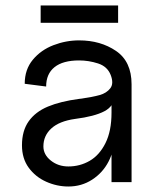

<svg xmlns="http://www.w3.org/2000/svg" viewBox="-20 -663 569 699"><path d="M60 -134Q60 -187 84.5 -221.5Q109 -256 154.5 -275Q200 -294 268 -303L277 -304Q318 -310 343 -317Q368 -324 381.5 -341.5Q395 -359 383 -390Q371 -421 337 -432Q303 -443 268 -443Q209 -443 178.5 -418.5Q148 -394 148 -348L70 -358Q70 -410 99.5 -445.5Q129 -481 174.5 -498.5Q220 -516 268 -516Q346 -516 402.5 -477.5Q459 -439 459 -356V0H386V-130L396 -160Q396 -115 375 -74.5Q354 -34 315.5 -9Q277 16 229 16Q187 16 148 -1.5Q109 -19 84.5 -52.5Q60 -86 60 -134ZM386 -253V-303L396 -313Q396 -277 360 -258Q324 -239 253 -230Q196 -222 167 -195.5Q138 -169 138 -130Q138 -100 165 -78.5Q192 -57 229 -57Q271 -57 306.5 -77.5Q342 -98 364 -142Q386 -186 386 -253ZM128 -643H410V-580H128Z"/></svg>

Font: Uncut Sans VF
Style: Regular
Weight: 400
Designer: Kasper Nordkvist
Foundry: Uncut Type
Version: Version 1.100;FEAKit 1.0